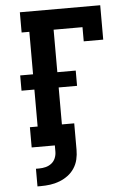

<svg xmlns="http://www.w3.org/2000/svg" viewBox="-62 -781 724 1040"><g transform="rotate(-5 300.0 -261.0)"><path d="M99 213V117H117Q135 117 152.5 112.5Q170 108 184 97Q198 86 205 69Q212 52 212 34V0H86V-110H128V-311H58V-394H128V-625H86V-735H523V-548H417V-625H260V-394H360V-311H260V-110H327V34Q327 61 321 86.5Q315 112 300.5 134Q286 156 265 171.5Q244 187 219.5 196.5Q195 206 169 209.5Q143 213 117 213Z"/></g></svg>

Font: Iosevka Etoile Extrabold
Style: Regular
Weight: 800
Designer: Belleve Invis
Foundry: Belleve Invis
Version: Version 22.1.2; ttfautohint (v1.8.4)